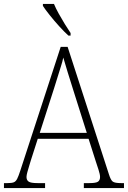

<svg xmlns="http://www.w3.org/2000/svg" viewBox="-22 -951 647 971"><path d="M-2 0V-25H16Q37 -25 47.5 -29Q58 -33 65 -47Q72 -61 81 -89L285 -714H320L529 -69Q538 -40 548.5 -32.5Q559 -25 590 -25H605V0H402V-25H430Q464 -25 474 -32.5Q484 -40 484 -56Q484 -69 476 -93.5Q468 -118 463 -133L426 -249H169L134 -140Q131 -130 126 -113.5Q121 -97 116.5 -81Q112 -65 112 -56Q112 -40 123 -32.5Q134 -25 168 -25H206V0ZM179 -279H417L349 -494Q334 -540 320.5 -585Q307 -630 298 -660Q295 -643 286.5 -616.5Q278 -590 269 -560.5Q260 -531 252 -506ZM324 -771Q304 -789 278 -817.5Q252 -846 229 -875Q206 -904 195 -921V-931H251Q260 -909 275 -882Q290 -855 306 -829Q322 -803 335 -784V-771Z"/></svg>

Font: Noto Serif Tamil SemiCondensed ExtraLight
Style: Italic
Weight: 200
Width: 4
Italic angle: -12°
Designer: Indian Type Foundry, Tom Grace, and the Monotype Design Team
Foundry: Monotype Imaging Inc.
Version: Version 2.003; ttfautohint (v1.8.4.7-5d5b)